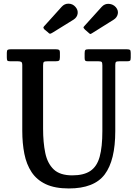

<svg xmlns="http://www.w3.org/2000/svg" viewBox="-20 -1021 756 1056"><path d="M521 -684H462.5Q452 -684 448.8 -687.5Q445.5 -691 445.5 -702V-728Q445.5 -742 449.5 -746Q453.5 -750 466.5 -750H677Q690 -750 694.5 -746.8Q699 -743.5 699 -729.5V-703.5Q699 -690 694.8 -687Q690.5 -684 679.5 -684H637.5Q622.5 -684 618.2 -680.5Q614 -677 614 -663V-300Q614 -139 556 -61.8Q498 15.5 358.5 15.5Q282 15.5 232 -8Q182 -31.5 153.8 -74.2Q125.5 -117 114 -175Q102.5 -233 102.5 -301.5V-662.5Q102.5 -677.5 96.5 -680.8Q90.5 -684 77 -684H36Q23 -684 20.2 -688.2Q17.5 -692.5 17.5 -706V-730.5Q17.5 -743.5 22.2 -746.8Q27 -750 39 -750H286.5Q299 -750 304.2 -747Q309.5 -744 309.5 -730.5V-706.5Q309.5 -691.5 304.8 -687.8Q300 -684 285.5 -684H242.5Q225.5 -684 221.2 -680.2Q217 -676.5 217 -660V-313Q217 -237.5 229 -179.8Q241 -122 275.5 -89.2Q310 -56.5 377.5 -56.5Q441 -56.5 477.2 -81Q513.5 -105.5 528.2 -159Q543 -212.5 543 -300V-661Q543 -676 539.2 -680Q535.5 -684 521 -684ZM243.5 -843.5 225 -858.5Q217.5 -866.5 219 -871Q220.5 -875.5 228 -882.5L319 -983.5Q335 -1001.5 357.8 -1000.8Q380.5 -1000 395 -983Q410 -966 407 -945.8Q404 -925.5 384.5 -913L274 -844.5Q263 -837.5 257.5 -835.8Q252 -834 243.5 -843.5ZM467 -841 447.5 -858Q440 -866 439.2 -869.2Q438.5 -872.5 446 -880L539.5 -983.5Q556 -1001.5 579.2 -999.8Q602.5 -998 617 -981.5Q632 -964 627.8 -944.2Q623.5 -924.5 605.5 -913L485 -837.5Q478 -833 475.2 -834.2Q472.5 -835.5 467 -841Z"/></svg>

Font: Besley* Narrow Medium
Style: Regular
Weight: 500
Width: 4
Designer: Owen Earl
Foundry: indestructible type*
Version: Version 3.000; ttfautohint (v1.8.3)